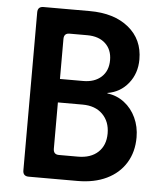

<svg xmlns="http://www.w3.org/2000/svg" viewBox="-52 -776 705 823"><g transform="rotate(5 300.0 -365.0)"><path d="M102 0Q77 0 77 -25V-705Q77 -730 102 -730H301Q406 -730 468.5 -679Q531 -628 531 -542Q531 -482 496.5 -439Q462 -396 407 -387V-385Q448 -380 480 -355.5Q512 -331 530 -292.5Q548 -254 548 -208Q548 -145 519 -98Q490 -51 437 -25.5Q384 0 312 0ZM199 -429H299Q348 -429 377 -455.5Q406 -482 406 -528Q406 -573 377.5 -599.5Q349 -626 299 -626H223Q199 -626 199 -601ZM199 -129Q199 -104 223 -104H305Q360 -104 391.5 -133.5Q423 -163 423 -214Q423 -265 391.5 -296.5Q360 -328 305 -328H199Z"/></g></svg>

Font: Pitagon Sans Mono
Style: Bold
Weight: 700
Monospace: yes
Designer: Travis Tran
Foundry: Pitagon
Version: Version 1.001; ttfautohint (v1.8.4.7-5d5b);gftools[0.9.26]